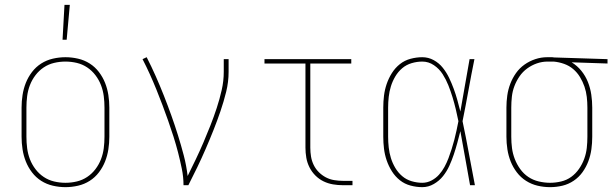

<svg xmlns="http://www.w3.org/2000/svg" viewBox="-20 -764 2540 792"><path d="M250 8Q224 8 198 2Q172 -4 150 -18Q128 -32 112 -53Q96 -74 86.5 -98Q77 -122 73 -148Q69 -174 69 -200V-320Q69 -346 73 -372Q77 -398 86.5 -422Q96 -446 112 -467Q128 -488 150 -502Q172 -516 198 -522Q224 -528 250 -528Q276 -528 302 -522Q328 -516 350 -502Q372 -488 388 -467Q404 -446 413.5 -422Q423 -398 427 -372Q431 -346 431 -320V-200Q431 -174 427 -148Q423 -122 413.5 -98Q404 -74 388 -53Q372 -32 350 -18Q328 -4 302 2Q276 8 250 8ZM250 -10Q274 -10 297 -15.5Q320 -21 339.5 -34Q359 -47 373.5 -66Q388 -85 396.5 -107Q405 -129 408 -152.5Q411 -176 411 -200V-320Q411 -344 408 -367.5Q405 -391 396.5 -413Q388 -435 373.5 -454Q359 -473 339.5 -486Q320 -499 297 -504.5Q274 -510 250 -510Q226 -510 203 -504.5Q180 -499 160.5 -486Q141 -473 126.5 -454Q112 -435 103.5 -413Q95 -391 92 -367.5Q89 -344 89 -320V-200Q89 -176 92 -152.5Q95 -129 103.5 -107Q112 -85 126.5 -66Q141 -47 160.5 -34Q180 -21 203 -15.5Q226 -10 250 -10ZM238 -600 246 -744H268L255 -600Z M737 0Q737 -34 730 -68Q723 -102 714.5 -135Q706 -168 695.5 -201Q685 -234 673.5 -266.5Q662 -299 650 -331Q638 -363 625 -395Q612 -427 598 -458Q584 -489 568 -520L585 -528Q605 -489 622.5 -449.5Q640 -410 656 -369.5Q672 -329 686.5 -288.5Q701 -248 714 -206.5Q727 -165 738 -123Q749 -81 754 -38Q771 -72 787.5 -106.5Q804 -141 819 -176Q834 -211 848 -246.5Q862 -282 874 -318.5Q886 -355 894.5 -392.5Q903 -430 903 -468V-520H923V-468Q923 -426 913 -385.5Q903 -345 889.5 -305.5Q876 -266 860.5 -227Q845 -188 828.5 -150Q812 -112 794 -74.5Q776 -37 757 0Z M1395 0Q1374 0 1353.5 -3.5Q1333 -7 1314.5 -16Q1296 -25 1281 -40Q1266 -55 1256.5 -74Q1247 -93 1243.5 -113.5Q1240 -134 1240 -155V-502H1071V-520H1429V-502H1260V-155Q1260 -136 1263 -118Q1266 -100 1274 -83.5Q1282 -67 1295 -54Q1308 -41 1324 -32.5Q1340 -24 1358.5 -21Q1377 -18 1395 -18H1434V0Z M1722 8Q1698 8 1673.5 1.5Q1649 -5 1629.5 -20.5Q1610 -36 1596.5 -57.5Q1583 -79 1575 -102.5Q1567 -126 1564 -150.5Q1561 -175 1561 -200V-320Q1561 -345 1564 -369.5Q1567 -394 1575 -417.5Q1583 -441 1596.5 -462.5Q1610 -484 1629.5 -499.5Q1649 -515 1673.5 -521.5Q1698 -528 1722 -528Q1747 -528 1769 -516Q1791 -504 1806.5 -484.5Q1822 -465 1832.5 -443Q1843 -421 1851.5 -398Q1860 -375 1866.5 -351.5Q1873 -328 1879 -304Q1889 -358 1898 -412Q1907 -466 1917 -520H1937Q1924 -456 1912.5 -392Q1901 -328 1888 -264Q1902 -198 1914 -132Q1926 -66 1939 0H1919Q1909 -56 1899 -112Q1889 -168 1879 -223Q1873 -199 1866.5 -175Q1860 -151 1852 -127Q1844 -103 1833.5 -80Q1823 -57 1807.5 -37.5Q1792 -18 1769.5 -5Q1747 8 1722 8ZM1722 -10Q1742 -10 1760 -19.5Q1778 -29 1791 -43.5Q1804 -58 1813.5 -75.5Q1823 -93 1830 -111.5Q1837 -130 1843 -149Q1849 -168 1854 -187Q1859 -206 1863 -225Q1867 -244 1871 -264Q1866 -289 1860 -314Q1854 -339 1846.5 -363.5Q1839 -388 1829.5 -412Q1820 -436 1806 -458Q1792 -480 1770 -495Q1748 -510 1722 -510Q1700 -510 1678 -503.5Q1656 -497 1639 -482.5Q1622 -468 1610.5 -448.5Q1599 -429 1592.5 -408Q1586 -387 1583.5 -364.5Q1581 -342 1581 -320V-200Q1581 -178 1583.5 -155.5Q1586 -133 1592.5 -112Q1599 -91 1610.5 -71.5Q1622 -52 1639 -37.5Q1656 -23 1678 -16.5Q1700 -10 1722 -10Z M2249 8Q2223 8 2197.5 2Q2172 -4 2150 -18Q2128 -32 2112 -53Q2096 -74 2086.5 -98Q2077 -122 2073 -148Q2069 -174 2069 -200V-320Q2069 -345 2072.5 -370Q2076 -395 2085 -418.5Q2094 -442 2108.5 -462.5Q2123 -483 2143.5 -497.5Q2164 -512 2188 -520Q2212 -528 2237 -528H2250Q2254 -528 2258 -528Q2262 -528 2266 -527L2486 -520V-502L2338 -507Q2361 -493 2378 -472Q2395 -451 2405 -426Q2415 -401 2419 -374Q2423 -347 2423 -320V-200Q2423 -174 2419.5 -148.5Q2416 -123 2407 -99Q2398 -75 2383 -54Q2368 -33 2346.5 -18.5Q2325 -4 2300 2Q2275 8 2249 8ZM2249 -10Q2272 -10 2295 -15.5Q2318 -21 2336.5 -34.5Q2355 -48 2368.5 -67.5Q2382 -87 2390 -109Q2398 -131 2400.5 -154Q2403 -177 2403 -200V-320Q2403 -342 2400.5 -364Q2398 -386 2391 -406.5Q2384 -427 2372.5 -446Q2361 -465 2344.5 -479Q2328 -493 2307 -500.5Q2286 -508 2264 -510H2239Q2216 -510 2194.5 -502.5Q2173 -495 2154.5 -481.5Q2136 -468 2123 -449Q2110 -430 2102 -409Q2094 -388 2091.5 -365.5Q2089 -343 2089 -320V-200Q2089 -176 2092 -153Q2095 -130 2103.5 -108Q2112 -86 2126 -66.5Q2140 -47 2159.5 -34Q2179 -21 2202.5 -15.5Q2226 -10 2249 -10Z"/></svg>

Font: Iosevka Curly Slab Thin
Style: Regular
Weight: 100
Monospace: yes
Designer: Belleve Invis
Foundry: Belleve Invis
Version: Version 22.1.2; ttfautohint (v1.8.4)